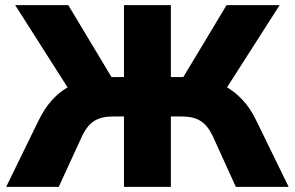

<svg xmlns="http://www.w3.org/2000/svg" viewBox="-20 -725 1143 745"><path d="M4 0 130 -258Q153 -305 182.5 -337.5Q212 -370 249.5 -390Q287 -410 333 -418L253 -369L39 -705H245L424 -407L398 -426H461V-705H643V-426H707L680 -407L859 -705H1065L850 -369L771 -418Q818 -410 855 -389.5Q892 -369 922 -336.5Q952 -304 974 -258L1100 0H895L805 -198Q786 -238 758.5 -255.5Q731 -273 687 -273H643V0H461V-273H417Q373 -273 345.5 -255.5Q318 -238 299 -198L208 0Z"/></svg>

Font: Nunito Sans 10pt Black
Style: Regular
Weight: 900
Designer: Vernon Adams
Foundry: Vernon Adams
Version: Version 3.101;gftools[0.9.27]